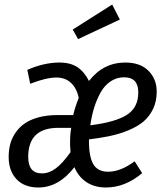

<svg xmlns="http://www.w3.org/2000/svg" viewBox="-20 -812 727 844"><path d="M473.1 -792 506.8 -726.1 323.2 -640.1 299.8 -682.1ZM241.2 -537.1Q289.6 -537.1 320.1 -516.8Q350.6 -496.6 371.1 -456.1Q434.1 -537.1 530.8 -537.1Q596.7 -537.1 632.8 -500.7Q668.9 -464.4 668.9 -409.2Q668.9 -366.7 653.1 -333.5Q637.2 -300.3 611.1 -278.1Q585 -255.9 545.2 -239.5Q505.4 -223.1 464.4 -214.4Q423.3 -205.6 371.1 -199.2Q370.1 -126 389.4 -91.6Q408.7 -57.1 455.1 -57.1Q510.3 -57.1 571.8 -103L605 -50.8Q529.8 12.2 445.8 12.2Q396 12.2 360.6 -11Q325.2 -34.2 307.1 -77.1Q237.8 12.2 148.9 12.2Q86.9 12.2 52.5 -24.4Q18.1 -61 18.1 -122.1Q18.1 -150.9 24.4 -176.5Q30.8 -202.1 46.6 -226.3Q62.5 -250.5 86.4 -267.8Q110.4 -285.2 147.7 -295.7Q185.1 -306.2 232.9 -306.2H301.8Q310.1 -341.8 326.2 -381.8Q317.4 -423.8 292.2 -447.5Q267.1 -471.2 228 -471.2Q183.1 -471.2 112.8 -443.8L100.1 -504.9Q173.8 -537.1 241.2 -537.1ZM525.9 -472.2Q492.7 -472.2 466.1 -454.3Q439.5 -436.5 422.1 -405.3Q404.8 -374 393.8 -338.4Q382.8 -302.7 377 -261.2Q486.8 -274.9 537.4 -306.9Q587.9 -338.9 587.9 -405.8Q587.9 -472.2 525.9 -472.2ZM293 -250H235.8Q104 -250 104 -122.1Q104 -49.8 164.1 -49.8Q195.8 -49.8 225.3 -71.8Q254.9 -93.8 290 -143.1Q284.7 -203.6 293 -250Z"/></svg>

Font: Fira Sans Compressed Book
Style: Italic
Weight: 350
Width: 3
Italic angle: -8°
Designer: Carrois Corporate & Edenspiekermann AG
Foundry: Carrois Corporate GbR & Edenspiekermann AG
Version: Version 4.203;PS 004.203;hotconv 1.0.88;makeotf.lib2.5.64775